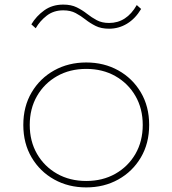

<svg xmlns="http://www.w3.org/2000/svg" viewBox="-20 -800 751 836"><path d="M355.5 16Q433 16 495 -18.5Q557 -53 593.2 -114.2Q629.5 -175.5 629.5 -256Q629.5 -336.5 593.2 -397.8Q557 -459 495 -493.5Q433 -528 355.5 -528Q278 -528 216 -493.5Q154 -459 117.8 -397.8Q81.5 -336.5 81.5 -256Q81.5 -175.5 117.8 -114.2Q154 -53 216 -18.5Q278 16 355.5 16ZM355.5 -12Q284 -12 228.5 -43.5Q173 -75 141.2 -130Q109.5 -185 109.5 -256Q109.5 -327 141.2 -382Q173 -437 228.5 -468.5Q284 -500 355.5 -500Q427 -500 482.5 -468.5Q538 -437 569.8 -382Q601.5 -327 601.5 -256Q601.5 -185 569.8 -130Q538 -75 482.5 -43.5Q427 -12 355.5 -12ZM455 -675Q497 -675 533 -696.8Q569 -718.5 594.5 -761L575.5 -778Q531 -700 455 -700Q424 -700 401.5 -712Q379 -724 358.8 -740Q338.5 -756 314.2 -768Q290 -780 255.5 -780Q207.5 -780 172.8 -755Q138 -730 116.5 -694L135.5 -677Q153.5 -708.5 183.5 -731.8Q213.5 -755 255.5 -755Q287 -755 309.5 -743Q332 -731 352.2 -715Q372.5 -699 396.5 -687Q420.5 -675 455 -675Z"/></svg>

Font: Spartan Thin
Style: Regular
Weight: 100
Designer: Matt Bailey, Mirko Velimirovic
Foundry: Matt Bailey
Version: Version 1.003; ttfautohint (v1.8.3)